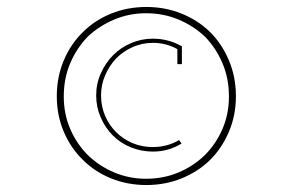

<svg xmlns="http://www.w3.org/2000/svg" viewBox="-20 -648 833 551"><path d="M232 -203Q200 -235 181.5 -278Q163 -321 163 -371Q163 -423 181.5 -466.5Q200 -510 232 -543Q265 -574 308 -592Q351 -610 399 -610Q449 -610 492 -592Q535 -574 568 -543Q600 -510 618.5 -466.5Q637 -423 637 -371Q637 -321 618.5 -278Q600 -235 568 -203Q535 -171 492 -153Q449 -135 399 -135Q351 -135 308 -153Q265 -171 232 -203ZM583 -189Q617 -223 637 -270Q657 -317 657 -372Q657 -427 637 -474.5Q617 -522 583 -556Q548 -590 501 -609Q454 -628 400 -628Q346 -628 299 -609Q252 -590 218 -556Q183 -522 163 -474.5Q143 -427 143 -372Q143 -317 163 -270Q183 -223 218 -189Q252 -155 299 -136Q346 -117 400 -117Q454 -117 501 -136Q548 -155 583 -189ZM501 -236 494 -246Q477 -236 458 -231Q439 -226 418 -226Q387 -226 360 -237.5Q333 -249 313 -269Q293 -289 281.5 -316Q270 -343 270 -374Q270 -405 282 -432.5Q294 -460 314 -481Q334 -501 361 -513Q388 -525 419 -525Q438 -525 455.5 -520.5Q473 -516 489 -507V-464H502V-515Q483 -526 462 -531.5Q441 -537 419 -537Q386 -537 356.5 -524.5Q327 -512 305 -490Q283 -468 269.5 -438Q256 -408 256 -374Q256 -341 269 -311Q282 -281 304 -259Q326 -237 356 -225Q386 -213 419 -213Q442 -213 462.5 -219Q483 -225 501 -236Z"/></svg>

Font: Josefin Slab Thin Light
Style: Regular
Weight: 300
Version: Version 2.000